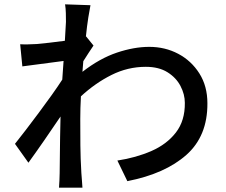

<svg xmlns="http://www.w3.org/2000/svg" viewBox="-20 -821 1040 885"><path d="M284 -720Q284 -740 283.5 -760.5Q283 -781 280 -801L397 -797Q393 -778 387 -740Q381 -702 376 -653H377L411 -611Q402 -598 389 -578Q376 -558 364 -539L360 -490Q440 -552 519 -578.5Q598 -605 668 -605Q741 -605 801.5 -573Q862 -541 899 -482.5Q936 -424 936 -345Q937 -194 839 -107Q741 -20 567 14L521 -81Q607 -94 678 -125Q749 -156 791 -210.5Q833 -265 832 -347Q832 -386 812 -424.5Q792 -463 752 -488Q712 -513 652 -513Q569 -513 494 -475.5Q419 -438 353 -377Q350 -322 350 -273Q350 -208 350.5 -150Q351 -92 355 -24Q356 -11 357.5 8.5Q359 28 360 44H252Q253 30 254 10Q255 -10 255 -22Q256 -69 256 -107.5Q256 -146 257 -187.5Q258 -229 259 -284Q224 -232 183.5 -173.5Q143 -115 111 -71L49 -158Q70 -184 99 -222Q128 -260 159 -301.5Q190 -343 218.5 -383Q247 -423 267 -454L273 -540L83 -515L73 -617Q92 -616 109 -616.5Q126 -617 148 -618Q171 -620 207 -624Q243 -628 279 -633Z"/></svg>

Font: Source Han Sans SC Medium
Style: Regular
Weight: 500
Designer: Ryoko NISHIZUKA 西塚涼子 (kana, bopomofo & ideographs); Paul D. Hunt (Latin, Greek & Cyrillic); Sandoll Communications 산돌커뮤니
Foundry: Adobe
Version: Version 2.004;hotconv 1.0.118;makeotfexe 2.5.65603